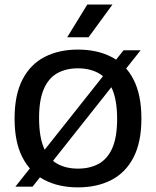

<svg xmlns="http://www.w3.org/2000/svg" viewBox="-20 -822 690 850"><path d="M124 4.5H48L527 -599.5H602.5ZM325 7.5Q240.5 7.5 177.5 -25Q114.5 -57.5 79.5 -125Q44.5 -192.5 44.5 -297Q44.5 -402 79.5 -469.8Q114.5 -537.5 177.8 -570Q241 -602.5 325 -602.5Q410 -602.5 473.2 -570Q536.5 -537.5 571.2 -469.8Q606 -402 606 -297Q606 -192.5 571 -125Q536 -57.5 472.8 -25Q409.5 7.5 325 7.5ZM325 -75.5Q378.5 -75.5 417.5 -97.2Q456.5 -119 477.5 -167.2Q498.5 -215.5 498.5 -295Q498.5 -377 477.2 -426.5Q456 -476 417 -497.8Q378 -519.5 325 -519.5Q272.5 -519.5 233.8 -498Q195 -476.5 174 -428Q153 -379.5 153 -300Q153 -217.5 173.8 -168.2Q194.5 -119 233.2 -97.2Q272 -75.5 325 -75.5ZM277.5 -657 366.5 -802H478L372 -657Z"/></svg>

Font: Encode Sans SC Medium
Style: Regular
Weight: 500
Version: Version 3.002